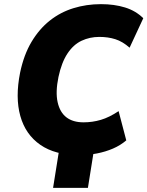

<svg xmlns="http://www.w3.org/2000/svg" viewBox="-20 -736 711 926"><path d="M236 170 277 -87H445L404 170ZM361 12Q246 12 174.5 -37.5Q103 -87 78 -176.5Q53 -266 77 -386Q95 -472 132 -534Q169 -596 220 -636.5Q271 -677 334 -696.5Q397 -716 467 -716Q531 -716 583 -700Q635 -684 671 -648L605 -506Q571 -536 536 -547Q501 -558 459 -558Q413 -558 373.5 -539.5Q334 -521 305.5 -478Q277 -435 262 -365Q247 -292 258 -243Q269 -194 300.5 -170Q332 -146 383 -146Q426 -146 466.5 -158Q507 -170 552 -200L589 -59Q561 -35 525 -19.5Q489 -4 448 4Q407 12 361 12Z"/></svg>

Font: Nunito Sans 7pt SemiCondensed Black
Style: Italic
Weight: 900
Width: 4
Italic angle: -9°
Designer: Vernon Adams
Foundry: Vernon Adams
Version: Version 3.101;gftools[0.9.27]